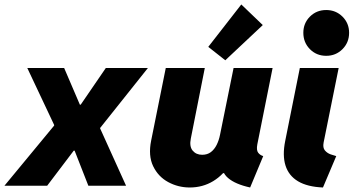

<svg xmlns="http://www.w3.org/2000/svg" viewBox="-53 -832 1584 860"><path d="M342.8 0 281.2 -157.2H277.3L189.5 -270.5V-272.5L69.3 -527.3H234.4L304.7 -363.3H308.6L395.5 -258.8V-256.8L511.7 0ZM-33.2 0 189.5 -269.5V-271.5L304.7 -363.3H308.6L420.9 -527.3H609.4L395.5 -258.8V-256.8L281.2 -157.2H277.3L158.2 0Z M796.9 7.8Q745.1 7.8 700.4 -16.4Q655.8 -40.5 633.1 -87.4Q610.4 -134.3 624 -202.1L689.5 -527.3H864.3L801.8 -211.9Q794.4 -175.8 810.1 -157.2Q825.7 -138.7 852.5 -138.7Q875.5 -138.7 891.4 -150.6Q907.2 -162.6 917.5 -183.1Q927.7 -203.6 932.6 -228.5L993.2 -527.3H1168L1099.6 -185.5Q1094.7 -159.2 1103.5 -147.9Q1112.3 -136.7 1126 -132.8L1067.4 7.8Q1001 -6.8 968.5 -34.7Q936 -62.5 943.4 -106.4L980.5 -56.6H905.3L978.5 -100.6Q949.2 -49.3 902.1 -20.8Q855 7.8 796.9 7.8ZM956.1 -562 879.9 -622.1 1027.8 -812 1124 -719.7Z M1393.6 7.8Q1323.7 4.9 1282 -20Q1240.2 -44.9 1225.8 -90.6Q1211.4 -136.2 1224.6 -201.2L1290 -527.3H1463.9L1396.5 -193.4Q1392.1 -170.4 1402.3 -158.2Q1412.6 -146 1428 -140.6Q1443.4 -135.3 1453.1 -132.8ZM1408.2 -582Q1364.7 -582 1335.2 -611.8Q1305.7 -641.6 1305.7 -685.1Q1305.7 -728 1335.2 -757.6Q1364.7 -787.1 1408.2 -787.1Q1451.2 -787.1 1481 -757.6Q1510.7 -728 1510.7 -685.1Q1510.7 -641.6 1481 -611.8Q1451.2 -582 1408.2 -582Z"/></svg>

Font: Reddit Sans Black
Style: Italic
Weight: 900
Italic angle: -11.25°
Designer: Stephen Hutchings
Version: Version 1.013